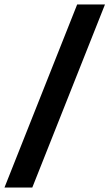

<svg xmlns="http://www.w3.org/2000/svg" viewBox="-69 -775 488 856"><path d="M75 61H-49L275 -755H399Z"/></svg>

Font: Muli ExtraBold
Style: Italic
Weight: 800
Italic angle: -4.541°
Designer: Vernon Adams
Foundry: Vernon Adams
Version: Version 2.000